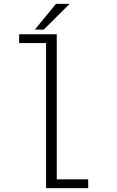

<svg xmlns="http://www.w3.org/2000/svg" viewBox="-20 -978 610 998"><path d="M161 -824 271 -958H342L207.5 -824ZM275 -46H438.5V0H219.5V-754H79.5V-800H275Z"/></svg>

Font: League Mono Narrow UltraLight
Style: Regular
Weight: 200
Width: 3
Designer: Tyler Finck
Foundry: The League of Moveable Type / Tyler Finck
Version: Version 2.210